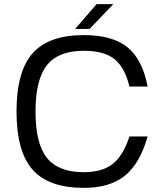

<svg xmlns="http://www.w3.org/2000/svg" viewBox="-20 -890 795 930"><path d="M607 -229H695Q658 -98 585 -39Q512 20 386 20Q216 20 138 -68Q60 -156 60 -350Q60 -544 138 -632Q216 -720 386 -720Q525 -720 597.5 -661Q670 -602 695 -471H607Q584 -565 533.5 -604.5Q483 -644 386 -644Q263 -644 207.5 -574.5Q152 -505 152 -350Q152 -194 207.5 -125Q263 -56 386 -56Q475 -56 525.5 -95.5Q576 -135 607 -229ZM344 -750 448 -870H529L414 -750Z"/></svg>

Font: Fivo Sans
Style: Regular
Weight: 400
Designer: Alexander Slobzheninov
Foundry: Alexander Slobzheninov
Version: 1.0